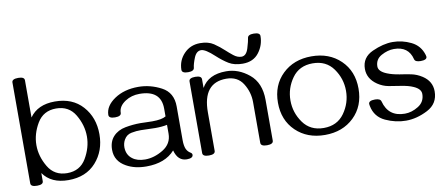

<svg xmlns="http://www.w3.org/2000/svg" viewBox="-64 -941 2797 1203"><g transform="rotate(-10 1334.5 -339.0)"><path d="M289.1 -488.8Q400.9 -488.8 465.1 -417Q529.3 -345.2 529.3 -238.8Q529.3 -132.8 465.1 -60.8Q400.9 11.2 289.1 11.2Q179.7 11.2 128.4 -62V-10.3Q128.4 11.7 88.9 11.7Q48.8 11.7 48.8 -10.3V-652.3Q48.8 -674.3 88.9 -674.3Q128.4 -674.3 128.4 -652.3V-415.5Q179.7 -488.8 289.1 -488.8ZM289.1 -444.3Q208 -444.3 168.2 -377.2Q128.4 -310.1 128.4 -238.8Q128.4 -168 168.2 -100.6Q208 -33.2 289.1 -33.2Q370.6 -33.2 410.2 -100.6Q449.7 -168 449.7 -238.8Q449.7 -310.1 410.2 -377.2Q370.6 -444.3 289.1 -444.3Z M1042 11.7Q984.9 11.7 966.3 -58.1Q904.8 11.7 784.7 11.7Q710.9 11.7 658.2 -18.1Q590.3 -55.7 590.3 -127.9Q590.3 -180.2 619.6 -211.9Q649.4 -244.1 698 -253.2Q746.6 -262.2 793.9 -262.2Q809.6 -262.2 829.3 -261.2Q849.1 -260.3 869.6 -260.3Q930.7 -260.3 956.5 -276.4V-325.7Q956.5 -443.8 819.8 -443.8Q768.6 -443.8 729 -418Q684.1 -388.7 684.1 -347.7Q684.1 -325.2 644.5 -325.2Q605 -325.2 605 -347.7Q606 -404.8 668.5 -446.8Q730.5 -488.3 819.8 -488.3Q895.5 -488.3 965.8 -451.2Q1036.1 -414.1 1036.1 -325.7V-111.3Q1036.1 -75.2 1045.4 -54.2Q1054.2 -35.6 1070.8 -25.9Q1081.5 -19.5 1081.5 -10.7Q1081.5 11.7 1042 11.7ZM784.7 -32.7Q842.3 -32.7 899.4 -67.4Q956.5 -102.1 956.5 -167V-222.7Q924.8 -215.8 879.9 -215.8Q857.4 -215.8 835 -217Q812.5 -218.3 790 -218.3Q760.7 -218.8 729 -212.6Q697.3 -206.5 681.2 -177.7Q668.9 -156.2 668.9 -129.4Q669.9 -82 703.6 -56.6Q733.9 -32.7 784.7 -32.7Z M1551.8 12.2Q1512.2 12.2 1512.2 -10.3V-269Q1512.2 -333 1477.8 -387.9Q1443.4 -442.9 1371.6 -442.9Q1222.2 -442.9 1222.2 -254.9V-10.3Q1222.2 12.2 1182.6 12.2Q1142.6 12.2 1142.6 -10.3V-465.8Q1142.6 -488.3 1182.6 -488.3Q1222.2 -488.3 1222.2 -465.8V-410.6Q1265.6 -488.8 1378.4 -488.8Q1456.5 -489.3 1524.2 -433.8Q1591.8 -378.4 1591.8 -269V-10.3Q1591.8 12.2 1551.8 12.2ZM1491.2 -517.6Q1438 -517.6 1402.8 -539.1Q1367.7 -560.5 1330.6 -594.7Q1274.9 -646.5 1247.6 -646.5Q1217.8 -646.5 1202.1 -607.9Q1186.5 -569.3 1184.1 -545.4Q1181.6 -524.4 1145 -524.4Q1104.5 -524.4 1105 -546.9Q1106 -606 1146 -647.9Q1187 -690.9 1249 -690.9Q1301.3 -690.9 1335 -668.2Q1368.7 -645.5 1398.4 -617.7Q1415.5 -601.6 1440.4 -581.8Q1465.3 -562 1490.7 -562Q1521.5 -562 1535.2 -607.2Q1548.8 -652.3 1550.8 -670.4Q1553.2 -691.4 1589.8 -691.4Q1629.9 -691.4 1629.9 -669.4Q1629.9 -611.3 1594.7 -564.9Q1559.1 -517.6 1491.2 -517.6Z M1921.4 -488.3Q2034.2 -488.3 2106 -418.9Q2177.7 -349.6 2177.7 -238.3Q2177.7 -127 2106 -57.6Q2034.2 11.7 1921.4 11.7Q1808.6 11.7 1736.8 -57.6Q1665 -127 1665 -238.3Q1665 -349.6 1736.8 -418.9Q1808.6 -488.3 1921.4 -488.3ZM1921.4 -443.8Q1835.9 -443.8 1790.3 -379.9Q1744.6 -315.9 1744.6 -238.3Q1744.6 -160.6 1790.3 -96.7Q1835.9 -32.7 1921.4 -32.7Q2006.8 -32.7 2052.5 -96.7Q2098.1 -160.6 2098.1 -238.3Q2098.1 -315.9 2052.5 -379.9Q2006.8 -443.8 1921.4 -443.8Z M2437 11.7Q2371.1 11.7 2306.9 -17.8Q2242.7 -47.4 2228.5 -118.2Q2226.6 -127 2226.6 -131.3Q2226.6 -152.8 2267.1 -152.8Q2300.8 -152.8 2305.7 -133.8Q2332 -32.7 2437 -32.7Q2481 -32.7 2523.2 -59.1Q2565.4 -85.4 2565.4 -135.7Q2565.4 -168 2519.5 -188Q2489.3 -201.7 2439.5 -209Q2403.3 -214.4 2366.7 -220.7Q2330.1 -227.1 2297.4 -249Q2238.3 -289.1 2238.3 -352.1Q2238.3 -424.8 2308.1 -456.5Q2377.9 -488.3 2438.5 -488.3Q2498.5 -488.3 2554.7 -460.9Q2610.8 -433.6 2628.9 -372.6Q2631.3 -364.3 2631.3 -360.8Q2631.3 -340.3 2591.3 -340.3Q2556.6 -340.3 2552.2 -358.9Q2531.2 -443.8 2438.5 -443.8Q2398.9 -443.8 2358.4 -421.6Q2317.9 -399.4 2317.9 -353.5Q2317.9 -321.8 2369.1 -301.3Q2401.4 -288.1 2447.8 -280.8Q2482.4 -275.9 2518.1 -268.8Q2553.7 -261.7 2586.9 -240.2Q2644.5 -202.6 2644.5 -138.7Q2644.5 -60.1 2575 -24.2Q2505.4 11.7 2437 11.7Z"/></g></svg>

Font: Gayathri
Style: Regular
Weight: 400
Designer: Binoy Dominic <binoy.domenic@gmail.com>
Foundry: SMC
Version: Version 1.000